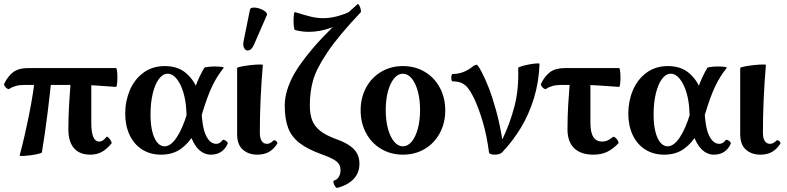

<svg xmlns="http://www.w3.org/2000/svg" viewBox="-25 -750 3872 945"><path d="M-4.4 -337.4Q14.2 -376 40.8 -395.5Q67.4 -415 113.8 -415H545.9Q550.3 -415 552 -391.8Q553.7 -368.7 552 -345.5Q550.3 -322.3 545.9 -322.3Q481.9 -327.1 440.2 -329.6Q398.4 -332 356 -332H94.2Q69.8 -332 51 -326.4Q32.2 -320.8 20.5 -312.5Q16.6 -309.6 9.8 -314.2Q2.9 -318.8 -1.7 -325.9Q-6.3 -333 -4.4 -337.4ZM147.5 -372.6 229 -372.1Q222.2 -297.9 209 -192.9Q195.8 -87.9 181.2 0Q180.7 4.4 152.8 9.8Q125 15.1 97.9 17.1Q70.8 19 71.8 14.6Q95.2 -72.3 117.7 -183.8Q140.1 -295.4 147.5 -372.6ZM311.5 -113.8Q311.5 -174.8 315.2 -236.1Q318.8 -297.4 326.2 -388.2H424.3V-146Q424.3 -98.6 434.1 -75.9Q443.8 -53.2 463.9 -53.2Q472.7 -53.2 480.7 -58.3Q488.8 -63.5 498.5 -75.7Q501.5 -79.6 508.8 -72.8Q516.1 -65.9 521.2 -56.6Q526.4 -47.4 523.4 -43.9Q499.5 -14.6 475.1 -1.7Q450.7 11.2 419.4 11.2Q366.7 11.2 339.1 -20.8Q311.5 -52.7 311.5 -113.8Z M591.3 -190.9Q591.3 -252 613.8 -305.4Q636.2 -358.9 680.4 -391.8Q724.6 -424.8 786.1 -424.8Q849.6 -424.8 889.4 -391.1Q929.2 -357.4 946.8 -309.1Q964.4 -260.7 966.3 -212.4Q969.2 -124.5 988.8 -83.3Q1008.3 -42 1039.6 -42Q1047.9 -42 1055.9 -46.6Q1064 -51.3 1069.3 -59.1Q1072.3 -63.5 1079.3 -61Q1086.4 -58.6 1091.8 -52.7Q1097.2 -46.9 1095.7 -43Q1084 -16.1 1062.7 -2.4Q1041.5 11.2 1013.2 11.2Q978.5 11.2 951.9 -15.4Q925.3 -42 909.7 -92Q894 -142.1 891.6 -210.4Q889.6 -254.4 877.4 -295.2Q865.2 -335.9 845 -361.6Q824.7 -387.2 800.3 -387.2Q776.4 -387.2 757.1 -361.3Q737.8 -335.4 726.8 -289.6Q715.8 -243.7 715.8 -186Q715.8 -135.7 725.1 -100.3Q734.4 -64.9 750 -47.4Q765.6 -29.8 784.7 -29.8Q815.9 -29.8 845.2 -74.5Q874.5 -119.1 896.5 -193.4Q922.9 -283.7 938.7 -327.9Q954.6 -372.1 980 -415.5Q982.9 -419.9 1008.3 -421.9Q1033.7 -423.8 1056.6 -421.9Q1079.6 -419.9 1075.7 -415.5Q1043.5 -376 1019.3 -325.7Q995.1 -275.4 968.3 -185.5Q952.1 -131.8 928.7 -89.1Q905.3 -46.4 865.5 -17.6Q825.7 11.2 768.1 11.2Q714.4 11.2 674.3 -14.4Q634.3 -40 612.8 -85.9Q591.3 -131.8 591.3 -190.9Z M1142.1 -89.4V-415Q1142.1 -419.4 1173.8 -424.8Q1205.6 -430.2 1237.3 -432.1Q1269 -434.1 1268.6 -429.7Q1253.9 -256.3 1253.9 -97.2Q1253.9 -70.3 1262.9 -56.2Q1272 -42 1289.1 -42Q1296.9 -42 1304.4 -45.9Q1312 -49.8 1321.8 -59.1Q1324.2 -61.5 1329.6 -58.8Q1335 -56.2 1338.4 -51Q1341.8 -45.9 1339.8 -43Q1321.8 -15.1 1298.3 -2Q1274.9 11.2 1241.7 11.2Q1197.8 11.2 1169.9 -13.7Q1142.1 -38.6 1142.1 -89.4ZM1173.8 -546.9 1205.1 -701.7Q1207.5 -714.8 1230.5 -712.6Q1253.4 -710.4 1273.2 -698.5Q1293 -686.5 1288.1 -674.8L1225.1 -530.3Q1214.8 -506.8 1200.7 -502.4Q1186.5 -498 1178 -511.2Q1169.4 -524.4 1173.8 -546.9Z M1618.7 138.7Q1633.8 134.8 1642.3 120.8Q1650.9 106.9 1650.9 87.4Q1650.9 69.3 1642.8 57.1Q1634.8 44.9 1615.5 33.9Q1596.2 22.9 1559.1 9.8Q1488.8 -15.6 1449.5 -45.9Q1410.2 -76.2 1393.3 -120.1Q1376.5 -164.1 1376.5 -231.4Q1376.5 -289.1 1407.5 -356.2Q1438.5 -423.3 1517.3 -515.4Q1596.2 -607.4 1734.9 -729.5Q1738.3 -732.4 1743.2 -723.6Q1748 -714.8 1750.5 -703.6Q1752.9 -692.4 1750 -689Q1640.1 -572.8 1585.9 -491.9Q1531.7 -411.1 1515.9 -354.5Q1500 -297.9 1500 -231.4Q1500 -185.5 1512.5 -155.5Q1524.9 -125.5 1553.5 -104Q1582 -82.5 1633.3 -64Q1672.4 -49.8 1696.8 -32.7Q1721.2 -15.6 1732.7 6.1Q1744.1 27.8 1744.1 56.2Q1744.1 85.4 1731.7 108.6Q1719.2 131.8 1694.8 148.7Q1670.4 165.5 1634.8 174.8Q1630.4 175.8 1624.5 167.2Q1618.7 158.7 1616.5 149.2Q1614.3 139.6 1618.7 138.7ZM1426.8 -602.5Q1422.4 -603.5 1420.7 -626.2Q1418.9 -648.9 1420.7 -670.4Q1422.4 -691.9 1426.8 -690.4Q1476.1 -674.8 1506.1 -667.7Q1536.1 -660.6 1566.4 -660.6Q1596.7 -660.6 1629.6 -668.7Q1662.6 -676.8 1704.1 -695.3L1710.4 -675.8Q1660.6 -633.3 1604.5 -613.3Q1548.3 -593.3 1495.1 -593.3Q1458.5 -593.3 1426.8 -602.5Z M1750 -207Q1750 -269 1776.9 -318.8Q1803.8 -368.7 1851.2 -396.7Q1898.7 -424.8 1958.3 -424.8Q2017.9 -424.8 2065.3 -396.7Q2112.8 -368.7 2139.6 -318.8Q2166.5 -269 2166.5 -207Q2166.5 -144.5 2139.6 -94.7Q2112.8 -44.9 2065.4 -16.8Q2018 11.2 1958.4 11.2Q1898.9 11.2 1851.4 -16.8Q1803.9 -44.9 1776.9 -94.7Q1750 -144.5 1750 -207ZM2042.5 -208.6Q2042.5 -259.8 2031.5 -300.5Q2020.5 -341.2 2001.2 -364.2Q1981.9 -387.2 1958 -387.2Q1934.1 -387.2 1914.8 -364.2Q1895.6 -341.1 1884.5 -300.4Q1873.5 -259.6 1873.5 -208.4Q1873.5 -157.2 1884.5 -116.5Q1895.6 -75.8 1914.8 -52.8Q1934.1 -29.8 1958 -29.8Q1981.9 -29.8 2001.2 -52.8Q2020.5 -75.9 2031.5 -116.6Q2042.5 -157.3 2042.5 -208.6Z M2381.8 0Q2371.1 -83 2350.6 -152.1Q2330.1 -221.2 2305.7 -271.5Q2291.5 -299.8 2278.1 -316.7Q2264.6 -333.5 2246.8 -341.6Q2229 -349.6 2202.6 -349.6Q2198.2 -349.6 2196.8 -358.6Q2195.3 -367.7 2197 -376.7Q2198.7 -385.7 2202.6 -385.7Q2230.5 -385.7 2255.4 -395.5Q2280.3 -405.3 2301.8 -422.4L2304.2 -424.3Q2309.6 -428.2 2313.5 -429.7Q2317.4 -431.2 2322.3 -431.2Q2323.7 -431.2 2330.3 -421.9Q2336.9 -412.6 2345.2 -396.5Q2361.8 -365.7 2380.1 -319.1Q2398.4 -272.5 2416.5 -207Q2434.6 -141.6 2447.3 -63.5Q2485.4 -142.6 2507.3 -227.5Q2529.3 -312.5 2525.4 -415.5Q2525.4 -419.9 2551.8 -426.8Q2578.1 -433.6 2604.2 -436.8Q2630.4 -439.9 2630.4 -435.5Q2627.4 -346.2 2602.8 -266.1Q2578.1 -186 2538.1 -120.1Q2498 -54.2 2446.3 0Q2440.9 5.4 2431.2 8.3Q2421.4 11.2 2410.2 11.2Q2398.4 11.2 2390.4 8.3Q2382.3 5.4 2381.8 0Z M2768.1 -113.8Q2768.1 -174.8 2771.7 -236.1Q2775.4 -297.4 2782.7 -388.2H2880.9V-146Q2880.9 -98.6 2895.3 -75.9Q2909.7 -53.2 2939.5 -53.2Q2952.6 -53.2 2964.6 -58.3Q2976.6 -63.5 2991.2 -75.7Q2995.6 -79.1 3003.4 -72.8Q3011.2 -66.4 3016.4 -56.9Q3021.5 -47.4 3018.1 -43.9Q2989.7 -14.6 2961.2 -1.7Q2932.6 11.2 2895.5 11.2Q2833.5 11.2 2800.8 -20.8Q2768.1 -52.7 2768.1 -113.8ZM2637.7 -337.4Q2656.2 -376 2682.9 -395.5Q2709.5 -415 2755.9 -415H3022Q3026.4 -415 3028.1 -391.8Q3029.8 -368.7 3028.1 -345.5Q3026.4 -322.3 3022 -322.3Q2958 -327.1 2916.3 -329.6Q2874.5 -332 2832 -332H2736.3Q2711.9 -332 2693.1 -326.4Q2674.3 -320.8 2662.6 -312.5Q2658.7 -309.6 2651.9 -314.2Q2645 -318.8 2640.4 -325.9Q2635.7 -333 2637.7 -337.4Z M3067.4 -190.9Q3067.4 -252 3089.8 -305.4Q3112.3 -358.9 3156.5 -391.8Q3200.7 -424.8 3262.2 -424.8Q3325.7 -424.8 3365.5 -391.1Q3405.3 -357.4 3422.9 -309.1Q3440.4 -260.7 3442.4 -212.4Q3445.3 -124.5 3464.8 -83.3Q3484.4 -42 3515.6 -42Q3523.9 -42 3532 -46.6Q3540 -51.3 3545.4 -59.1Q3548.3 -63.5 3555.4 -61Q3562.5 -58.6 3567.9 -52.7Q3573.2 -46.9 3571.8 -43Q3560.1 -16.1 3538.8 -2.4Q3517.6 11.2 3489.3 11.2Q3454.6 11.2 3428 -15.4Q3401.4 -42 3385.7 -92Q3370.1 -142.1 3367.7 -210.4Q3365.7 -254.4 3353.5 -295.2Q3341.3 -335.9 3321 -361.6Q3300.8 -387.2 3276.4 -387.2Q3252.4 -387.2 3233.2 -361.3Q3213.9 -335.4 3202.9 -289.6Q3191.9 -243.7 3191.9 -186Q3191.9 -135.7 3201.2 -100.3Q3210.4 -64.9 3226.1 -47.4Q3241.7 -29.8 3260.7 -29.8Q3292 -29.8 3321.3 -74.5Q3350.6 -119.1 3372.6 -193.4Q3398.9 -283.7 3414.8 -327.9Q3430.7 -372.1 3456.1 -415.5Q3459 -419.9 3484.4 -421.9Q3509.8 -423.8 3532.7 -421.9Q3555.7 -419.9 3551.8 -415.5Q3519.5 -376 3495.4 -325.7Q3471.2 -275.4 3444.3 -185.5Q3428.2 -131.8 3404.8 -89.1Q3381.3 -46.4 3341.6 -17.6Q3301.8 11.2 3244.1 11.2Q3190.4 11.2 3150.4 -14.4Q3110.4 -40 3088.9 -85.9Q3067.4 -131.8 3067.4 -190.9Z M3618.2 -89.4V-415Q3618.2 -419.4 3649.9 -424.8Q3681.6 -430.2 3713.4 -432.1Q3745.1 -434.1 3744.6 -429.7Q3730 -256.3 3730 -97.2Q3730 -70.3 3739 -56.2Q3748 -42 3765.1 -42Q3772.9 -42 3780.5 -45.9Q3788.1 -49.8 3797.9 -59.1Q3800.3 -61.5 3805.7 -58.8Q3811 -56.2 3814.5 -51Q3817.9 -45.9 3815.9 -43Q3797.9 -15.1 3774.4 -2Q3751 11.2 3717.8 11.2Q3673.8 11.2 3646 -13.7Q3618.2 -38.6 3618.2 -89.4Z"/></svg>

Font: Junicode Two Beta VF
Style: Regular
Weight: 400
Designer: Peter S. Baker
Foundry: Briery Creek Software
Version: Version 1.031 beta; ttfautohint (v1.8.1.43-b0c9)